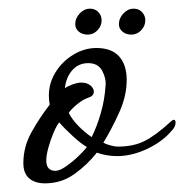

<svg xmlns="http://www.w3.org/2000/svg" viewBox="-20 -411 426 444"><path d="M84 13Q61 13 47.5 1.5Q34 -10 34 -34Q34 -72 53.5 -106.5Q73 -141 95 -169Q94 -174 93.5 -179.5Q93 -185 93 -190Q93 -219 108.5 -244Q124 -269 149.5 -284.5Q175 -300 203 -300Q238 -300 255.5 -280.5Q273 -261 273 -226Q273 -189 255.5 -150.5Q238 -112 219 -81Q224 -78 234.5 -75Q245 -72 253 -72Q288 -72 313.5 -84.5Q339 -97 374 -129Q379 -134 382 -134Q386 -134 386 -127Q386 -119 379 -111Q357 -84 321 -67Q285 -50 251 -50Q239 -50 227 -52Q215 -54 204 -58Q182 -30 152 -8.5Q122 13 84 13ZM192 -94Q204 -118 213 -149Q222 -180 224 -212Q226 -229 216.5 -247Q207 -265 184 -265Q162 -265 147.5 -249Q133 -233 130 -207Q137 -212 148.5 -216Q160 -220 168 -220Q181 -220 189 -213.5Q197 -207 197 -199Q197 -189 184 -185Q172 -181 158.5 -170Q145 -159 139 -150Q147 -134 162 -119Q177 -104 192 -94ZM108 -16Q118 -16 133 -26.5Q148 -37 161.5 -50Q175 -63 181 -71Q167 -79 147.5 -97Q128 -115 117 -128Q111 -121 104 -104.5Q97 -88 92 -70Q87 -52 87 -40Q87 -16 108 -16ZM284 -331Q271 -331 263 -338Q255 -345 255 -355Q255 -369 265.5 -380Q276 -391 289 -391Q301 -391 308.5 -383Q316 -375 316 -364Q316 -351 306.5 -341Q297 -331 284 -331ZM183 -331Q170 -331 162 -338Q154 -345 154 -355Q154 -369 164.5 -380Q175 -391 188 -391Q200 -391 207.5 -383Q215 -375 215 -364Q215 -351 205.5 -341Q196 -331 183 -331Z"/></svg>

Font: Corinthia
Style: Bold
Weight: 700
Designer: Robert E. Leuschke
Foundry: Robert E. Leuschke
Version: Version 1.013; ttfautohint (v1.8.3)